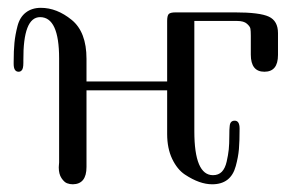

<svg xmlns="http://www.w3.org/2000/svg" viewBox="-20 -462 776 493"><path d="M15.1 -297.9V-303.2Q15.1 -332 17.1 -352.1Q19 -372.1 24.9 -395Q30.8 -418 46.4 -429.9Q62 -441.9 85 -441.9Q126 -441.9 164.1 -410.9Q202.1 -379.9 202.1 -311V-252.9H409.2V-408.2Q409.2 -421.4 413.1 -425.8Q417 -430.2 431.2 -430.2H583Q647 -430.2 670.4 -419.2Q693.8 -408.2 693.8 -377V-320.8Q693.8 -277.8 658.9 -277.8Q624 -277.8 624 -321.8V-370.1Q624 -382.3 623 -388.2Q622.1 -394 614 -401.1Q606 -408.2 588.9 -408.2H479V-125Q479 -12.2 526.9 -12.2Q541 -12.2 549.6 -21Q558.1 -29.8 562 -46.9Q565.9 -64 567.4 -78.4Q568.8 -92.8 568.8 -112.3Q568.8 -131.8 569.8 -138.2Q570.8 -152.3 583 -152.1Q595.2 -151.9 595.2 -131.8Q595.2 -99.6 593.5 -79.3Q591.8 -59.1 585.4 -35.6Q579.1 -12.2 564 -0.5Q548.8 11.2 524.9 11.2Q508.8 11.2 491.5 5.1Q474.1 -1 454.6 -13.9Q435.1 -26.9 422.1 -54Q409.2 -81.1 409.2 -118.2V-230H202.1V-33.2Q202.1 10.7 167 11.2Q159.2 11.2 152.1 8.5Q145 5.9 137.9 -4.6Q130.9 -15.1 130.9 -32.2Q130.9 -34.2 131.3 -38.6Q131.8 -43 131.8 -44.9V-312Q131.8 -418 83 -418Q39.1 -418 40 -307.1Q40 -303.2 40 -300.8Q40 -284.7 35.2 -280.8Q32.2 -277.8 27.8 -277.8Q15.1 -277.8 15.1 -297.9Z"/></svg>

Font: CMU Serif Upright Italic
Style: UprightItalic
Weight: 500
Version: Version 0.7.0